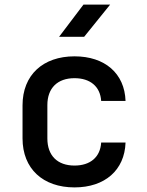

<svg xmlns="http://www.w3.org/2000/svg" viewBox="-20 -805 640 835"><path d="M346 -645 459 -785H343L237 -645ZM304 10C436 10 522 -65 526 -185H420C416 -121 372 -85 304 -85C230 -85 186 -128 186 -203V-348C186 -422 230 -465 304 -465C372 -465 416 -429 420 -366H526C522 -486 436 -560 304 -560C167 -560 78 -479 78 -347V-203C78 -71 167 10 304 10Z"/></svg>

Font: Tekne LDO SemiBold
Style: Regular
Weight: 600
Monospace: yes
Designer: Alessio Laiso, Mario Rullo, Paolo Rosset
Foundry: Alessio Laiso
Version: Version 1.000;hotconv 1.0.109;makeotfexe 2.5.65596